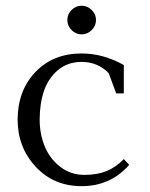

<svg xmlns="http://www.w3.org/2000/svg" viewBox="-20 -637 519 664"><path d="M41 -223.1Q41 -323.2 102.3 -387.7Q163.6 -452.1 262.2 -452.1Q336.9 -452.1 408.2 -412.1V-314H381.8L356 -383.8Q318.4 -422.9 262.2 -422.9Q214.4 -422.9 180.9 -395Q147.5 -367.2 132.3 -323Q117.2 -278.8 117.2 -223.1Q117.2 -173.3 134.8 -130.6Q152.3 -87.9 188.5 -60.1Q224.6 -32.2 272 -32.2Q316.4 -32.2 348.6 -45.4Q380.9 -58.6 408.2 -86.9L426.8 -66.9Q362.3 6.8 262.2 6.8Q166 6.8 103.5 -60.3Q41 -127.4 41 -223.1ZM227.5 -533Q212.9 -547.9 212.9 -567.9Q212.9 -587.9 227.5 -602.5Q242.2 -617.2 262.2 -617.2Q282.2 -617.2 297.1 -602.5Q312 -587.9 312 -567.9Q312 -547.9 297.1 -533Q282.2 -518.1 262.2 -518.1Q242.2 -518.1 227.5 -533Z"/></svg>

Font: Dihjauti
Style: Regular
Weight: 400
Designer: T. Christopher White
Version: Version 3.0.0